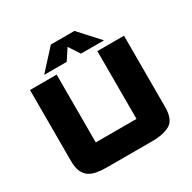

<svg xmlns="http://www.w3.org/2000/svg" viewBox="-192 -1087 1289 1287"><g transform="rotate(-30 452.5 -443.5)"><path d="M88.6 -700H294.9V-175.4Q294.9 -175.4 294.9 -175.4Q294.9 -175.4 294.9 -175.4H610Q610 -175.4 610 -175.4Q610 -175.4 610 -175.4V-700H816.2V-149.7Q816.2 -52.7 766.1 -22.9Q716 7 627.8 7H276.1Q232.7 7 197.9 0.6Q163.2 -5.7 138.9 -22.9Q114.6 -40.1 101.6 -70.8Q88.6 -101.5 88.6 -149.7ZM221.6 -740.3 362.1 -894.2H544.5L684.5 -740.3H506.4L451.2 -824.5L395.8 -740.3Z"/></g></svg>

Font: Science Gothic
Style: Regular
Weight: 400
Designer: Thomas Phinney, Vassil Kateliev, Brandon Buerkle
Foundry: Font Detective LLC
Version: Version 1.018